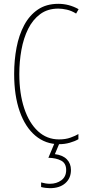

<svg xmlns="http://www.w3.org/2000/svg" viewBox="-20 -744 455 1004"><path d="M285 -699Q229 -699 190 -670Q151 -641 127 -592.5Q103 -544 92 -483Q81 -422 81 -357Q81 -255 106.5 -178Q132 -101 178.5 -58Q225 -15 289 -15Q323 -15 349 -24.5Q375 -34 390 -43V-16Q371 -5 344.5 2.5Q318 10 289 10Q218 10 165 -34.5Q112 -79 83 -161.5Q54 -244 54 -358Q54 -429 66.5 -495Q79 -561 106.5 -612.5Q134 -664 178 -694Q222 -724 285 -724Q341 -724 391 -696L378 -673Q354 -688 329.5 -693.5Q305 -699 285 -699ZM351 145Q351 188 321.5 214Q292 240 241 240Q232 240 219 238.5Q206 237 195 234V210Q220 217 241 217Q276 217 301 198.5Q326 180 326 145Q326 110 300 96Q274 82 233 81L267 0H293L267 62Q308 67 329.5 89Q351 111 351 145Z"/></svg>

Font: Noto Sans Sinhala UI ExtraCondensed Thin
Style: Regular
Weight: 100
Width: 2
Designer: Jelle Bosma - Monotype Design Team
Foundry: Monotype Imaging Inc.
Version: Version 2.006; ttfautohint (v1.8.4.7-5d5b)